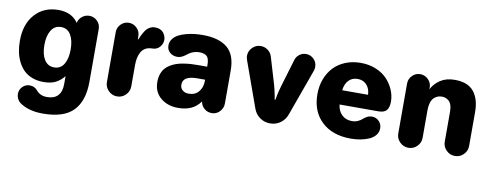

<svg xmlns="http://www.w3.org/2000/svg" viewBox="-65 -885 3692 1444"><g transform="rotate(10 1781.0 -163.5)"><path d="M38.1 -277.8Q38.1 -405.3 106 -480.7Q173.8 -556.2 285.2 -556.2Q387.2 -556.2 436 -483.9Q440.9 -513.2 465.6 -533.2Q490.2 -553.2 521 -553.2Q556.6 -553.2 581.8 -528.1Q606.9 -502.9 606.9 -467.8V-64Q606.9 82.5 534.4 157.2Q461.9 231.9 301.8 231.9Q192.4 231.9 124 183.1Q109.9 172.4 101.3 155Q92.8 137.7 92.8 118.2Q92.8 85.9 115.5 63Q138.2 40 169.9 40Q207 40 230 67.9Q259.3 104 312 104Q366.2 104 394.5 74Q422.9 43.9 422.9 -15.1V-75.2Q396 -41 359.9 -22Q323.7 -2.9 265.1 -2.9Q217.8 -2.9 179.2 -17.8Q140.6 -32.7 114.7 -58.3Q88.9 -84 71.3 -119.4Q53.7 -154.8 45.9 -194.3Q38.1 -233.9 38.1 -277.8ZM225.1 -278.8Q225.1 -208.5 251.2 -166.7Q277.3 -125 326.2 -125Q375 -125 400.4 -166.7Q425.8 -208.5 425.8 -278.8Q425.8 -349.1 400.4 -391.1Q375 -433.1 326.2 -433.1Q277.3 -433.1 251.2 -390.9Q225.1 -348.6 225.1 -278.8Z M736.8 -85V-466.8Q736.8 -502 762.2 -527.6Q787.6 -553.2 822.8 -553.2Q858.4 -553.2 884 -527.6Q909.7 -502 909.7 -466.8V-442.9H914.1Q921.9 -461.9 927.2 -473.1Q932.6 -484.4 942.9 -501.7Q953.1 -519 963.1 -528.6Q973.1 -538.1 988 -545.7Q1002.9 -553.2 1020 -553.2Q1064.9 -553.2 1085.9 -527.8Q1106.9 -502.4 1106.9 -472.2Q1106.9 -441.4 1085.2 -417.2Q1063.5 -393.1 1028.8 -393.1Q999 -393.1 977.5 -381.1Q956.1 -369.1 944.6 -347.9Q933.1 -326.7 928 -302.5Q922.9 -278.3 922.9 -249V-85Q922.9 -46.9 895.5 -19.5Q868.2 7.8 830.1 7.8Q792 7.8 764.4 -19.5Q736.8 -46.9 736.8 -85Z M1109.9 -152.8Q1109.9 -185.5 1119.1 -212.4Q1128.4 -239.3 1143.8 -257.3Q1159.2 -275.4 1182.1 -288.8Q1205.1 -302.2 1228.5 -310.1Q1252 -317.9 1281.7 -322.5Q1311.5 -327.1 1336.7 -328.6Q1361.8 -330.1 1391.6 -330.1H1459.5Q1459.5 -350.1 1458.3 -362.8Q1457 -375.5 1452.9 -388.9Q1448.7 -402.3 1440.7 -409.7Q1432.6 -417 1418.5 -421.9Q1404.3 -426.8 1383.8 -426.8Q1360.4 -426.8 1340.8 -420.2Q1321.3 -413.6 1308.3 -404.5Q1295.4 -395.5 1283.2 -386.2Q1271 -377 1256.1 -370.4Q1241.2 -363.8 1224.6 -363.8Q1190.9 -363.8 1167.7 -384Q1144.5 -404.3 1144.5 -437Q1144.5 -464.4 1160.6 -486.3Q1176.8 -508.3 1201.7 -521.5Q1226.6 -534.7 1259.5 -543.5Q1292.5 -552.2 1323.7 -555.7Q1355 -559.1 1385.7 -559.1Q1509.3 -559.1 1574 -505.9Q1638.7 -452.6 1638.7 -332V-81.1Q1638.7 -44.9 1613.8 -18.6Q1588.9 7.8 1552.7 7.8Q1520 7.8 1495.6 -13.2Q1471.2 -34.2 1466.8 -65.9Q1435.5 -23.4 1394 -5.1Q1352.5 13.2 1295.9 13.2Q1216.8 13.2 1163.3 -31.2Q1109.9 -75.7 1109.9 -152.8ZM1291.5 -164.1Q1291.5 -136.7 1310.1 -121.3Q1328.6 -106 1356.9 -106Q1405.8 -106 1433.3 -138.9Q1460.9 -171.9 1460.9 -222.2V-231H1401.9Q1291.5 -231 1291.5 -164.1Z M1739.7 -461.9Q1739.7 -499.5 1766.6 -526.4Q1793.5 -553.2 1830.6 -553.2Q1860.8 -553.2 1885 -534.9Q1909.2 -516.6 1917.5 -487.8L1977.5 -287.1Q1988.3 -250 1995.6 -210.9Q2000 -192.4 2001.5 -174.8H2007.8Q2011.7 -197.8 2014.6 -210.9Q2019.5 -237.8 2033.7 -286.1L2095.7 -493.2Q2103 -519 2125.2 -536.1Q2147.5 -553.2 2175.8 -553.2Q2210.9 -553.2 2235.4 -528.6Q2259.8 -503.9 2259.8 -469.2Q2259.8 -454.6 2254.9 -439.9L2125.5 -81.1Q2110.8 -41 2076.7 -16.6Q2042.5 7.8 1998.5 7.8Q1954.6 7.8 1920.4 -16.6Q1886.2 -41 1871.6 -81.1L1745.6 -432.1Q1739.7 -451.7 1739.7 -461.9Z M2311.5 -271Q2311.5 -333 2331.3 -386Q2351.1 -439 2387 -477.3Q2422.9 -515.6 2476.1 -537.4Q2529.3 -559.1 2593.3 -559.1Q2656.7 -559.1 2710 -536.9Q2763.2 -514.6 2796.4 -478.8Q2829.6 -442.9 2847.9 -399.4Q2866.2 -356 2866.2 -311Q2866.2 -266.6 2848.1 -244.9Q2830.1 -223.1 2784.2 -223.1H2489.3Q2494.6 -174.3 2524.7 -145.3Q2554.7 -116.2 2601.6 -116.2Q2627 -116.2 2647.2 -125.5Q2667.5 -134.8 2679.2 -146Q2690.9 -157.2 2708.5 -166.5Q2726.1 -175.8 2746.6 -175.8Q2777.3 -175.8 2799.3 -153.6Q2821.3 -131.3 2821.3 -99.1Q2821.3 -69.8 2803.2 -47.1Q2785.2 -24.4 2755.1 -11.2Q2725.1 2 2689.9 8.5Q2654.8 15.1 2616.2 15.1Q2475.1 15.1 2393.3 -62.3Q2311.5 -139.6 2311.5 -271ZM2490.2 -332H2687.5Q2685.5 -379.9 2659.2 -408Q2632.8 -436 2590.3 -436Q2548.3 -436 2522 -408.2Q2495.6 -380.4 2490.2 -332Z M2961.9 -85V-466.8Q2961.9 -502 2987.3 -527.6Q3012.7 -553.2 3047.9 -553.2Q3083.5 -553.2 3109.1 -527.6Q3134.8 -502 3134.8 -466.8V-453.1Q3157.2 -497.6 3201.7 -526.9Q3246.1 -556.2 3311 -556.2Q3410.6 -556.2 3456.8 -500Q3502.9 -443.8 3502.9 -344.2V-85Q3502.9 -46.9 3475.6 -19.5Q3448.2 7.8 3410.2 7.8Q3372.1 7.8 3344.5 -19.5Q3316.9 -46.9 3316.9 -85V-314.9Q3316.9 -344.7 3309.3 -365.7Q3301.8 -386.7 3289.1 -396.7Q3276.4 -406.7 3263.9 -410.9Q3251.5 -415 3237.8 -415Q3221.7 -415 3207.5 -410.2Q3193.4 -405.3 3179 -392.8Q3164.6 -380.4 3156.2 -354.7Q3147.9 -329.1 3147.9 -292V-85Q3147.9 -46.9 3120.6 -19.5Q3093.3 7.8 3055.2 7.8Q3017.1 7.8 2989.5 -19.5Q2961.9 -46.9 2961.9 -85Z"/></g></svg>

Font: Jellee Roman
Style: Bold
Weight: 700
Designer: Alfredo Marco Pradil
Foundry: Alfredo Marco Pradil and JAM Design
Version: Version 1.000